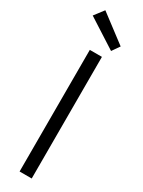

<svg xmlns="http://www.w3.org/2000/svg" viewBox="-259 -1024 781 1050"><g transform="rotate(30 131.0 -499.0)"><path d="M196.1 -820.8 12.3 -938.7 57.7 -998.2 229.3 -868.5ZM169 -768V0H92.5V-768Z"/></g></svg>

Font: Yaldevi ExtraLight
Style: Regular
Weight: 200
Designer: Sol Matas, Rajitha Manaperi, Kosala Senevirathne
Foundry: Mooniak
Version: Version 1.100